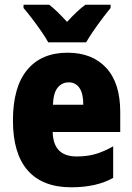

<svg xmlns="http://www.w3.org/2000/svg" viewBox="-20 -837 563 816"><path d="M267 -613Q372 -613 431.5 -548.5Q491 -484 491 -361V-276H204Q206 -172 306 -172Q349 -172 384.5 -182Q420 -192 461 -215V-81Q390 -41 283 -41Q161 -41 98 -112.5Q35 -184 35 -325Q35 -467 95.5 -540Q156 -613 267 -613ZM272 -487Q244 -487 225.5 -465Q207 -443 205 -392H334Q334 -440 317.5 -463.5Q301 -487 272 -487ZM185 -657Q175 -676 155.5 -704Q136 -732 115.5 -759Q95 -786 80 -803V-817H189Q207 -803 225 -785.5Q243 -768 265 -744Q287 -768 306 -786Q325 -804 343 -817H450V-803Q435 -785 415 -758.5Q395 -732 376.5 -705Q358 -678 346 -657Z"/></svg>

Font: Noto Sans Tamil UI Condensed Black
Style: Regular
Weight: 900
Width: 3
Designer: Jelle Bosma - Monotype Design Team
Foundry: Monotype Imaging Inc.
Version: Version 2.004; ttfautohint (v1.8.4.7-5d5b)